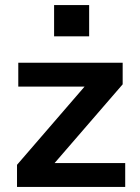

<svg xmlns="http://www.w3.org/2000/svg" viewBox="-20 -736 550 756"><path d="M195 -94H473V0H47V-87L313 -395H52V-489H463V-404ZM193 -716H331V-593H193Z"/></svg>

Font: wassup Sans
Style: Bold
Weight: 700
Version: Version 2.001